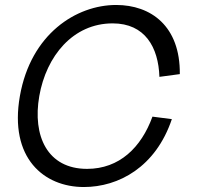

<svg xmlns="http://www.w3.org/2000/svg" viewBox="-20 -736 797 772"><path d="M317 16C457 16 606 -64 671 -257L593 -267C548 -143 460 -57 330 -57C170 -57 110 -190 138 -350C166 -510 273 -642 433 -642C563 -642 617 -546 621 -427L703 -438C705 -631 587 -716 447 -716C287 -716 104 -600 60 -350C16 -100 157 16 317 16Z"/></svg>

Font: Uncut Sans
Style: Italic
Weight: 400
Italic angle: -10°
Designer: Kasper Nordkvist
Foundry: Uncut Type
Version: Version 1.111;FEAKit 1.0